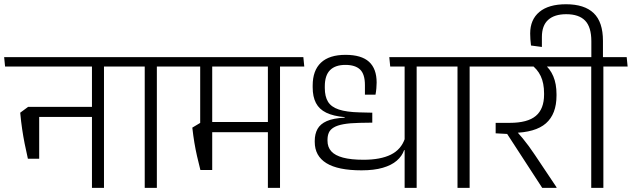

<svg xmlns="http://www.w3.org/2000/svg" viewBox="-38 -906 3047 926"><path d="M463.5 -600.5H405.5V0H463.5ZM348.5 -585H581L576 -630.5H343.5ZM530 -585 525 -630.5H-18L-13.5 -585ZM429 -390.5H126V-342H429ZM96.5 -140.5H151V-390.5H97.5L59.5 -362.5Q63.5 -319 68.8 -283.5Q74 -248 80.8 -213.8Q87.5 -179.5 96.5 -140.5Z M718.5 0V-600.5H660V0ZM835.5 -585 831 -630.5H542.5L548 -585Z M1312.5 -600.5H1254V0H1312.5ZM1197 -585H1429.5L1425 -630.5H1192.5ZM1351.5 -585 1347 -630.5H798L802.5 -585ZM1279.5 -317.5H948V-268.5H1279.5ZM985.5 -601.5H927.5V-271.5H985.5ZM928.5 -86H985.5V-313.5H928L889.5 -290.5Q894 -250.5 899.5 -217.8Q905 -185 912.2 -153.2Q919.5 -121.5 928.5 -86Z M1971.5 -600.5H1913.5V0H1971.5ZM1856.5 -585H2089L2084.5 -630.5H1851.5ZM1844 -585H2038.5L2034 -630.5H1839.5ZM1480 -226.5V-221.5Q1480 -154 1536 -119.2Q1592 -84.5 1705.5 -84.5Q1766 -84.5 1808 -96.8Q1850 -109 1875.5 -131Q1901 -153 1911 -182H1918L1915 -238.5Q1897 -185 1847 -160.2Q1797 -135.5 1715.5 -135.5Q1655 -135.5 1616.5 -145.8Q1578 -156 1559.8 -176.2Q1541.5 -196.5 1541.5 -227V-231.5Q1541.5 -251.5 1548 -266.2Q1554.5 -281 1571.5 -291.2Q1588.5 -301.5 1618.8 -307Q1649 -312.5 1696 -313.5L1757.5 -314.5V-362.5L1696 -364Q1633 -365.5 1596.2 -377.8Q1559.5 -390 1544 -415.2Q1528.5 -440.5 1528.5 -481.5V-489.5Q1528.5 -542.5 1553.8 -567.8Q1579 -593 1628 -593Q1675 -593 1698.5 -570.8Q1722 -548.5 1722 -495.5V-449.5H1773Q1776 -465.5 1777.2 -480.5Q1778.5 -495.5 1778.5 -508Q1778.5 -574.5 1741.8 -608Q1705 -641.5 1628.5 -641.5Q1550 -641.5 1510 -603.8Q1470 -566 1470 -493.5V-485Q1470 -439.5 1485.8 -409.2Q1501.5 -379 1535.5 -362.5Q1569.5 -346 1624.5 -341V-338.5Q1569.5 -336 1538 -322Q1506.5 -308 1493.2 -283.8Q1480 -259.5 1480 -226.5Z M2227 0V-600.5H2168.5V0ZM2344 -585 2339.5 -630.5H2051L2056.5 -585Z M2739 -585 2734.5 -630.5H2306L2310.5 -585ZM2646 0V-3L2542 -158.5Q2526 -182.5 2512 -201.5Q2498 -220.5 2483 -238.8Q2468 -257 2449.5 -277.5V-295.5L2352.5 -313.5V-263L2408 -260L2577 0ZM2587.5 -596H2521.5Q2553.5 -573.5 2569.8 -539.2Q2586 -505 2586 -455.5V-450Q2586 -380.5 2546.2 -347Q2506.5 -313.5 2420.5 -313.5H2352.5L2397 -265H2434.5Q2544 -266.5 2595 -311.2Q2646 -356 2646 -445V-451.5Q2646 -501.5 2630.5 -538Q2615 -574.5 2587.5 -596Z M2872 0V-600.5H2813.5V0ZM2989 -585 2984.5 -630.5H2696L2701.5 -585ZM2692 -885.5Q2608 -885.5 2563.5 -848.5Q2519 -811.5 2519 -744.5Q2519 -730.5 2520 -716.5Q2521 -702.5 2523 -686.5L2575.5 -679.5V-727.5Q2575.5 -783 2605.8 -810.2Q2636 -837.5 2693 -837.5Q2754 -837.5 2784 -806.5Q2814 -775.5 2814 -707V-623H2870V-709Q2870 -800 2825.2 -842.8Q2780.5 -885.5 2692 -885.5Z"/></svg>

Font: Anek Devanagari Medium Light
Style: Regular
Weight: 300
Version: Version 1.003